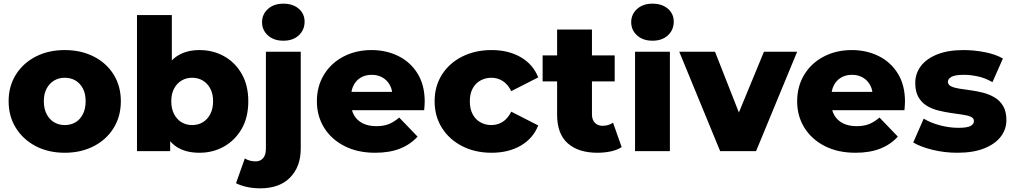

<svg xmlns="http://www.w3.org/2000/svg" viewBox="-20 -824 5529 1047"><path d="M333 9Q244 9 175 -27Q106 -63 66.5 -126.5Q27 -190 27 -272Q27 -354 66.5 -417Q106 -480 175 -515.5Q244 -551 333 -551Q422 -551 491.5 -515.5Q561 -480 600 -417Q639 -354 639 -272Q639 -190 600 -126.5Q561 -63 491.5 -27Q422 9 333 9ZM333 -142Q366 -142 391.5 -157Q417 -172 432 -201.5Q447 -231 447 -272Q447 -313 432 -341.5Q417 -370 391.5 -385Q366 -400 333 -400Q301 -400 275.5 -385Q250 -370 234.5 -341.5Q219 -313 219 -272Q219 -231 234.5 -201.5Q250 -172 275.5 -157Q301 -142 333 -142Z M1068 9Q995 9 946.5 -21Q898 -51 874 -113Q850 -175 850 -272Q850 -367 875.5 -429Q901 -491 950 -521Q999 -551 1068 -551Q1142 -551 1202.5 -517Q1263 -483 1298.5 -420.5Q1334 -358 1334 -272Q1334 -185 1298.5 -122.5Q1263 -60 1202.5 -25.5Q1142 9 1068 9ZM727 0V-742H917V-451L907 -272L908 -93V0ZM1028 -142Q1060 -142 1085.5 -157Q1111 -172 1126.5 -201.5Q1142 -231 1142 -272Q1142 -313 1126.5 -341.5Q1111 -370 1085.5 -385Q1060 -400 1028 -400Q996 -400 970.5 -385Q945 -370 929.5 -341.5Q914 -313 914 -272Q914 -231 929.5 -201.5Q945 -172 970.5 -157Q996 -142 1028 -142Z M1399 203Q1361 203 1326.5 195.5Q1292 188 1267 175L1315 40Q1341 56 1374 56Q1399 56 1414.5 39Q1430 22 1430 -15V-542H1620V-14Q1620 85 1562 144Q1504 203 1399 203ZM1525 -602Q1473 -602 1441 -631Q1409 -660 1409 -703Q1409 -746 1441 -775Q1473 -804 1525 -804Q1577 -804 1609 -776.5Q1641 -749 1641 -706Q1641 -661 1609.5 -631.5Q1578 -602 1525 -602Z M2026 9Q1930 9 1858.5 -27.5Q1787 -64 1747.5 -127.5Q1708 -191 1708 -272Q1708 -353 1746.5 -416.5Q1785 -480 1853 -515.5Q1921 -551 2006 -551Q2086 -551 2152 -518.5Q2218 -486 2257 -423Q2296 -360 2296 -270Q2296 -260 2295 -247Q2294 -234 2293 -223H1864V-323H2192L2120 -295Q2121 -332 2106.5 -359Q2092 -386 2066.5 -401Q2041 -416 2007 -416Q1973 -416 1947.5 -401Q1922 -386 1908 -358.5Q1894 -331 1894 -294V-265Q1894 -225 1910.5 -196Q1927 -167 1958 -151.5Q1989 -136 2032 -136Q2072 -136 2100.5 -147.5Q2129 -159 2157 -183L2257 -79Q2218 -36 2161 -13.5Q2104 9 2026 9Z M2661 9Q2571 9 2500.5 -27Q2430 -63 2390 -126.5Q2350 -190 2350 -272Q2350 -354 2390 -417Q2430 -480 2500.5 -515.5Q2571 -551 2661 -551Q2753 -551 2820 -512Q2887 -473 2915 -402L2768 -327Q2749 -365 2721 -382.5Q2693 -400 2660 -400Q2627 -400 2600 -385Q2573 -370 2557.5 -341.5Q2542 -313 2542 -272Q2542 -230 2557.5 -201Q2573 -172 2600 -157Q2627 -142 2660 -142Q2693 -142 2721 -159.5Q2749 -177 2768 -215L2915 -140Q2887 -69 2820 -30Q2753 9 2661 9Z M3238 9Q3134 9 3076 -42.5Q3018 -94 3018 -198V-663H3208V-200Q3208 -171 3224 -154.5Q3240 -138 3265 -138Q3299 -138 3323 -155L3370 -22Q3346 -6 3311 1.5Q3276 9 3238 9ZM2939 -380V-522H3332V-380Z M3443 0V-542H3633V0ZM3538 -602Q3486 -602 3454 -631Q3422 -660 3422 -703Q3422 -746 3454 -775Q3486 -804 3538 -804Q3590 -804 3622 -776.5Q3654 -749 3654 -706Q3654 -661 3622.5 -631.5Q3591 -602 3538 -602Z M3907 0 3684 -542H3879L4057 -89H3959L4146 -542H4327L4103 0Z M4645 9Q4549 9 4477.5 -27.5Q4406 -64 4366.5 -127.5Q4327 -191 4327 -272Q4327 -353 4365.5 -416.5Q4404 -480 4472 -515.5Q4540 -551 4625 -551Q4705 -551 4771 -518.5Q4837 -486 4876 -423Q4915 -360 4915 -270Q4915 -260 4914 -247Q4913 -234 4912 -223H4483V-323H4811L4739 -295Q4740 -332 4725.5 -359Q4711 -386 4685.5 -401Q4660 -416 4626 -416Q4592 -416 4566.5 -401Q4541 -386 4527 -358.5Q4513 -331 4513 -294V-265Q4513 -225 4529.5 -196Q4546 -167 4577 -151.5Q4608 -136 4651 -136Q4691 -136 4719.5 -147.5Q4748 -159 4776 -183L4876 -79Q4837 -36 4780 -13.5Q4723 9 4645 9Z M5200 9Q5131 9 5065.5 -7Q5000 -23 4960 -47L5017 -177Q5055 -154 5106 -140.5Q5157 -127 5206 -127Q5254 -127 5272.5 -137Q5291 -147 5291 -164Q5291 -180 5273.5 -187.5Q5256 -195 5227.5 -199Q5199 -203 5165 -208Q5131 -213 5096.5 -221.5Q5062 -230 5033.5 -247.5Q5005 -265 4988 -295Q4971 -325 4971 -371Q4971 -423 5001.5 -463.5Q5032 -504 5091 -527.5Q5150 -551 5235 -551Q5292 -551 5350.5 -539.5Q5409 -528 5449 -505L5392 -376Q5352 -399 5312 -407.5Q5272 -416 5236 -416Q5188 -416 5168.5 -405Q5149 -394 5149 -378Q5149 -362 5166 -353.5Q5183 -345 5211.5 -340.5Q5240 -336 5274 -331.5Q5308 -327 5342.5 -318Q5377 -309 5405.5 -291.5Q5434 -274 5451 -244.5Q5468 -215 5468 -169Q5468 -119 5437.5 -79Q5407 -39 5347.5 -15Q5288 9 5200 9Z"/></svg>

Font: MOST Montserrat ExtraBold
Style: Regular
Weight: 800
Designer: Julieta Ulanovsky
Foundry: Julieta Ulanovsky
Version: Version 8.000;March 11, 2024;FontCreator 15.0.0.2926 64-bit